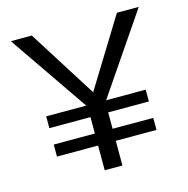

<svg xmlns="http://www.w3.org/2000/svg" viewBox="-99 -753 831 848"><g transform="rotate(-15 316.5 -329.0)"><path d="M609 -658 363 -297H544V-243H358V-168H544V-113H358V0H277V-113H89V-168H277V-243H89V-297H272L24 -658H120L317 -346L509 -658Z"/></g></svg>

Font: EauTestInfant Medium
Style: Regular
Weight: 500
Designer: Christian Thalmann (Catharsis Fonts)
Version: Version 0.001;PS 000.001;hotconv 1.0.88;makeotf.lib2.5.64775